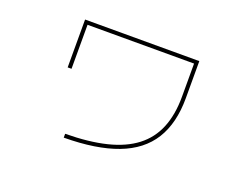

<svg xmlns="http://www.w3.org/2000/svg" viewBox="-94 -735 1188 935"><g transform="rotate(20 500.0 -268.0)"><path d="M303 0Q425 -1 514.5 -23Q604 -45 662 -89.5Q720 -134 748 -202.5Q776 -271 776 -364V-536H224V-308H204V-556H796V-364Q796 -234 743 -149Q690 -64 580.5 -22.5Q471 19 303 20Z"/></g></svg>

Font: M PLUS 1 Thin
Style: Regular
Weight: 100
Designer: Coji Morishita
Foundry: UNDERFOREST DESIGN
Version: Version 1.001